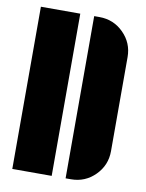

<svg xmlns="http://www.w3.org/2000/svg" viewBox="-80 -758 621 816"><g transform="rotate(10 230.0 -350.0)"><path d="M30 0V-700H200V0ZM283 -700Q344 -700 387 -657Q430 -614 430 -553V-147Q430 -86 387 -43Q344 0 283 0H260V-700Z"/></g></svg>

Font: Promplate
Style: Bold
Weight: 400
Designer: Evgeny Tarasenko
Foundry: Evgeny Tarasenko
Version: Version 1.000